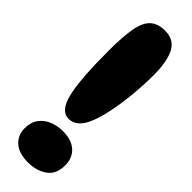

<svg xmlns="http://www.w3.org/2000/svg" viewBox="-259 -746 761 761"><g transform="rotate(45 121.0 -366.0)"><path d="M132 -743Q183 -743 204 -702.5Q225 -662 225 -587Q225 -517 216.5 -447Q208 -377 194 -327Q179 -273 158 -249Q137 -225 108 -225Q65 -225 47.5 -296Q30 -367 30 -527Q30 -607 38.5 -654Q47 -701 69.5 -722Q92 -743 132 -743ZM12 -76Q12 -110 28.5 -132Q45 -154 71.5 -164.5Q98 -175 127 -175Q177 -175 203.5 -150.5Q230 -126 230 -85Q230 -35 197 -12Q164 11 117 11Q66 11 39 -13Q12 -37 12 -76Z"/></g></svg>

Font: DynaPuff Condensed
Style: Bold
Weight: 700
Width: 3
Designer: Toshi Omagari, Jennifer Daniel
Foundry: Google Fonts
Version: Version 2.000; ttfautohint (v1.8.4.7-5d5b)